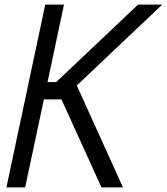

<svg xmlns="http://www.w3.org/2000/svg" viewBox="-20 -820 730 840"><path d="M8 0 178 -800H260L188 -461H226L584 -800H690L316 -446L518 0H424L249 -385H172L90 0Z"/></svg>

Font: Victor Mono Thin Medium
Style: Italic
Weight: 500
Italic angle: -12°
Monospace: yes
Version: Version 1.561;gftools[0.9.30]